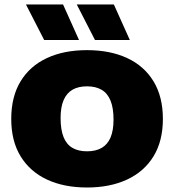

<svg xmlns="http://www.w3.org/2000/svg" viewBox="-20 -826 774 854"><path d="M367 8Q265 8 189.2 -27.2Q113.5 -62.5 71.8 -130.5Q30 -198.5 30 -297Q30 -396 71.5 -464.2Q113 -532.5 188.8 -567.8Q264.5 -603 367 -603Q469.5 -603 545.5 -567.8Q621.5 -532.5 663 -464Q704.5 -395.5 704.5 -297Q704.5 -199 663 -131Q621.5 -63 545.5 -27.5Q469.5 8 367 8ZM367 -153Q406.5 -153 432.8 -168.5Q459 -184 472 -215.2Q485 -246.5 485 -294Q485 -345 471.8 -378Q458.5 -411 432.2 -426.5Q406 -442 367 -442Q328.5 -442 302.5 -427Q276.5 -412 263 -380.8Q249.5 -349.5 249.5 -301Q249.5 -249.5 262.5 -216.8Q275.5 -184 301.8 -168.5Q328 -153 367 -153ZM402.5 -648 321.5 -806H486.5L557.5 -648ZM176.5 -648 95.5 -806H260.5L331.5 -648Z"/></svg>

Font: Encode Sans SC Condensed Thin Black
Style: Regular
Weight: 900
Version: Version 3.002